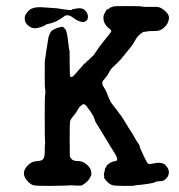

<svg xmlns="http://www.w3.org/2000/svg" viewBox="-20 -588 587 631"><path d="M261 -518Q259 -517 259 -517Q257 -514 245 -517Q233 -520 220 -530Q202 -544 189 -533Q164 -514 137 -509Q131 -508 128 -505Q121 -500 105.5 -496.5Q90 -493 80 -499Q70 -505 67 -510Q64 -515 63.5 -515Q63 -515 62 -521Q59 -533 66 -543Q77 -558 85 -560Q93 -562 93 -562.5Q93 -563 102.5 -564Q112 -565 128 -563.5Q144 -562 156 -561.5Q168 -561 175 -559.5Q182 -558 188 -557.5Q194 -557 204.5 -555.5Q215 -554 215.5 -555.5Q216 -557 217 -557Q218 -557 218 -557.5Q218 -558 234.5 -560.5Q251 -563 260 -553.5Q269 -544 269 -533Q269 -522 261 -518ZM323 -543 327 -550Q327 -554 334 -557.5Q341 -561 341 -562Q341 -563 346.5 -564.5Q352 -566 353 -567Q354 -568 398.5 -568Q443 -568 446.5 -566.5Q450 -565 473.5 -565.5Q497 -566 503.5 -564Q510 -562 519 -555Q538 -540 535 -525Q532 -510 523.5 -501.5Q515 -493 508 -489.5Q501 -486 484.5 -486Q468 -486 461.5 -484.5Q455 -483 453 -483.5Q451 -484 441.5 -476.5Q432 -469 427 -460Q422 -451 420 -448Q418 -445 416 -442Q415 -439 401.5 -423Q388 -407 384 -401.5Q380 -396 376.5 -392.5Q373 -389 371 -386.5Q369 -384 366 -381.5Q363 -379 359.5 -375.5Q356 -372 350 -366.5Q344 -361 339.5 -352Q335 -343 332.5 -340Q330 -337 327 -333Q324 -329 320 -324.5Q316 -320 316 -315.5Q316 -311 318 -307Q320 -303 325 -295Q330 -287 331 -283Q332 -279 334.5 -273.5Q337 -268 340.5 -259.5Q344 -251 355.5 -237Q367 -223 369 -219.5Q371 -216 373.5 -213.5Q376 -211 378.5 -207Q381 -203 384.5 -197.5Q388 -192 391.5 -186.5Q395 -181 397 -177.5Q399 -174 402 -169Q405 -164 410.5 -156Q416 -148 417.5 -144.5Q419 -141 427 -128Q439 -111 439 -107.5Q439 -104 444.5 -92.5Q450 -81 452 -76.5Q454 -72 458.5 -63Q463 -54 465.5 -51.5Q468 -49 472 -49Q476 -49 485 -51Q512 -57 523.5 -45.5Q535 -34 535 -22Q535 -10 526 -1Q517 8 507 7.5Q497 7 491.5 10Q486 13 470.5 15.5Q455 18 449.5 18.5Q444 19 440 19.5Q436 20 429.5 20.5Q423 21 422.5 22Q422 23 390 23Q358 23 349.5 20.5Q341 18 333 10Q325 2 323 -2.5Q321 -7 322 -6.5Q323 -6 322 -11.5Q321 -17 321.5 -17.5Q322 -18 323 -22.5Q324 -27 324.5 -29Q325 -31 325 -33Q325 -35 328 -38.5Q331 -42 330.5 -43Q330 -44 335 -48Q340 -52 346 -55Q352 -58 356 -58Q375 -58 354 -89Q352 -92 350 -95.5Q348 -99 343.5 -106Q339 -113 335 -120Q331 -127 328 -131.5Q325 -136 320.5 -144Q316 -152 311.5 -159Q307 -166 304 -171Q301 -176 296.5 -183Q292 -190 292.5 -191.5Q293 -193 290.5 -197Q288 -201 288 -203Q288 -205 283 -212.5Q278 -220 276 -223.5Q274 -227 271.5 -229.5Q269 -232 266 -237Q258 -249 250.5 -244Q243 -239 240 -234.5Q237 -230 235 -227Q233 -224 233 -223Q232 -220 222 -208Q212 -196 210.5 -190Q209 -184 209 -132Q209 -80 209.5 -75.5Q210 -71 215.5 -65Q221 -59 233 -59Q252 -59 265 -47.5Q278 -36 279.5 -25Q281 -14 279.5 -11.5Q278 -9 274.5 -2Q271 5 262 12.5Q253 20 246 22H233L214 21L195 22L142 23Q100 23 91 21Q82 19 73 10Q44 -19 73 -46Q85 -57 97.5 -58Q110 -59 116 -61Q127 -65 127 -87.5Q127 -110 128 -115Q129 -120 128 -123Q127 -126 127 -199.5Q127 -273 128 -274Q129 -275 129 -285.5Q129 -296 128 -297Q127 -298 127 -344Q127 -390 127.5 -390.5Q128 -391 128.5 -395.5Q129 -400 129.5 -401Q130 -402 131 -412Q132 -422 134 -432Q136 -442 136.5 -448Q137 -454 138.5 -460Q140 -466 140 -468L145 -480L149 -486Q149 -487 157.5 -491.5Q166 -496 176.5 -498.5Q187 -501 187 -499.5Q187 -498 190 -498Q191 -498 191 -497Q190 -494 192 -494Q194 -494 194 -493Q194 -492 195 -492Q200 -485 203.5 -454.5Q207 -424 208 -424Q209 -424 209 -381Q209 -338 211 -336Q216 -331 228.5 -346Q241 -361 247 -367Q256 -378 258 -380Q258 -379 259 -379Q260 -379 263.5 -384Q267 -389 268 -388.5Q269 -388 271.5 -391Q274 -394 274.5 -394Q275 -394 276.5 -396Q278 -398 278.5 -398Q279 -398 284.5 -403.5Q290 -409 290.5 -410.5Q291 -412 292.5 -414Q294 -416 295.5 -418Q297 -420 299 -423Q301 -426 301 -426.5Q301 -427 304.5 -431Q308 -435 309 -437Q310 -439 322 -454Q346 -483 346 -486Q346 -489 338 -495Q330 -501 326 -508Q322 -515 321 -519.5Q320 -524 320 -530Q320 -536 321.5 -539Q323 -542 323 -543Z"/></svg>

Font: Jackwrite
Style: Regular
Weight: 400
Version: Version 1.0d1e1